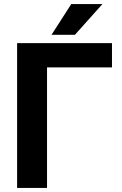

<svg xmlns="http://www.w3.org/2000/svg" viewBox="-20 -923 597 943"><path d="M530 -592V-711H64V0H211V-592ZM330 -903 233 -752H348L483 -903Z"/></svg>

Font: Asimov
Style: Regular
Weight: 500
Designer: Google
Version: Version 2.000980; 2014